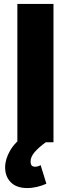

<svg xmlns="http://www.w3.org/2000/svg" viewBox="-20 -721 359 973"><path d="M68 -701H251V0H68ZM111 -40 212 0Q176 26 155.5 50Q135 74 135 97Q135 112 141 118Q147 124 158 124Q164 124 171.5 122Q179 120 186 116L215 210Q193 220 168 226Q143 232 118 232Q64 232 35 203Q6 174 6 127Q6 86 31 42.5Q56 -1 111 -40Z"/></svg>

Font: Alexandria
Style: Bold
Weight: 700
Designer: Mohamed Gaber
Foundry: Kief Type Foundry
Version: Version 5.100